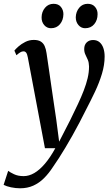

<svg xmlns="http://www.w3.org/2000/svg" viewBox="-66 -766 604 1034"><path d="M84 -456Q80.5 -475 75 -482.2Q69.5 -489.5 60.5 -489.5Q51.5 -489.5 42.8 -484Q34 -478.5 22.5 -468.5L11.5 -493.5Q18 -502 33.5 -515.8Q49 -529.5 70.2 -540.2Q91.5 -551 116 -551Q140 -551 153.8 -542.2Q167.5 -533.5 174.5 -517.8Q181.5 -502 184.5 -480.5Q191 -437 197.5 -392.2Q204 -347.5 210.5 -302Q217 -256.5 223.8 -211.2Q230.5 -166 237 -122L252.5 -3L312.5 -120Q335 -166 353.5 -205.2Q372 -244.5 385.2 -279Q398.5 -313.5 406 -345.2Q413.5 -377 413.5 -408Q413 -429.5 406.8 -444Q400.5 -458.5 394 -471.8Q387.5 -485 387.5 -502Q387.5 -524.5 400.8 -537.5Q414 -550.5 435.5 -550.5Q456 -550.5 469.8 -539Q483.5 -527.5 490.5 -507.5Q497.5 -487.5 497.5 -461.5Q497.5 -416.5 483 -368.5Q468.5 -320.5 445.8 -272.5Q423 -224.5 399 -178.5Q381.5 -143 362.5 -107Q343.5 -71 324.5 -37Q305.5 -3 286.8 28Q268 59 251 85.8Q234 112.5 219 133.5Q197 167.5 171 193.5Q145 219.5 113.2 233.8Q81.5 248 42.5 248Q18.5 248 -6.5 242.8Q-31.5 237.5 -46.5 229.5L-22 154Q-12 162 9.5 172.2Q31 182.5 61.5 182.5Q90 182.5 118.5 166Q147 149.5 175.5 116.2Q204 83 232 32H176ZM208.5 -614Q186.5 -614 172 -631Q157.5 -648 158 -673Q158.5 -703 176.5 -724.2Q194.5 -745.5 222.5 -745.5Q248.5 -745.5 262 -728.8Q275.5 -712 275.5 -689.5Q275 -657.5 257 -635.8Q239 -614 208.5 -614ZM392.5 -614Q371 -614 356.5 -631Q342 -648 342 -673Q343 -703 360.5 -724.2Q378 -745.5 406.5 -745.5Q432 -745.5 446 -728.8Q460 -712 459.5 -689.5Q459.5 -657.5 441.5 -635.8Q423.5 -614 392.5 -614Z"/></svg>

Font: Merriweather 60pt
Style: Italic
Weight: 400
Italic angle: -7.8°
Version: Version 2.101